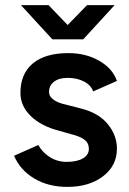

<svg xmlns="http://www.w3.org/2000/svg" viewBox="-20 -720 506 752"><path d="M35 -110 130 -152Q146 -123 175.5 -104.5Q205 -86 241 -86Q281 -86 304.5 -99.5Q328 -113 328 -137Q328 -160 310.5 -173Q293 -186 257 -195L211 -208Q141 -226 100.5 -265.5Q60 -305 60 -356Q60 -431 108.5 -471.5Q157 -512 248 -512Q316 -512 368.5 -482Q421 -452 438 -403L345 -362Q336 -387 308.5 -401Q281 -415 245 -415Q211 -415 191.5 -400Q172 -385 172 -359Q172 -343 189 -330Q206 -317 239 -310L297 -295Q366 -278 402 -234Q438 -190 438 -138Q438 -71 383.5 -29.5Q329 12 244 12Q169 12 114 -21Q59 -54 35 -110ZM62 -700H170L245 -622L321 -700H429L306 -566H185Z"/></svg>

Font: Oak Sans SemiBold
Style: Regular
Weight: 600
Designer: Erik Kennedy, Walven
Foundry: Erik Kennedy, Walven
Version: Version 1.000